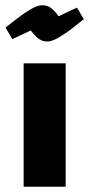

<svg xmlns="http://www.w3.org/2000/svg" viewBox="-20 -711 340 731"><path d="M70 0V-470H230V0ZM160 -553Q143 -553 129.5 -562Q116 -571 97 -595L27 -562L1 -606Q47 -643 73.5 -661Q100 -679 115 -685Q130 -691 140 -691Q152 -691 161.5 -687.5Q171 -684 181 -675Q191 -666 203 -649L273 -682L299 -638Q254 -601 227 -583Q200 -565 185.5 -559Q171 -553 160 -553Z"/></svg>

Font: Changa ExtraBold
Style: Regular
Weight: 800
Designer: Eduardo Rodriguez Tunni
Foundry: Eduardo Rodriguez Tunni
Version: Version 3.002; ttfautohint (v1.8.2)